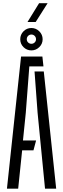

<svg xmlns="http://www.w3.org/2000/svg" viewBox="-20 -1142 382 1162"><path d="M22 0 107.5 -800H236.5L243 -740H157.5L136 -458.5L119 -292H198.5L182.5 -232H114L90 0ZM252.5 0 207.5 -459.5 189 -709.5H245L320 0ZM170 -837Q142 -837 122.2 -856.8Q102.5 -876.5 102.5 -904.5Q102.5 -932.5 122.2 -952.5Q142 -972.5 170 -972.5Q197.5 -972.5 217.8 -952.5Q238 -932.5 238 -904.5Q238 -876.5 217.8 -856.8Q197.5 -837 170 -837ZM170 -877Q181.5 -877 189.8 -885Q198 -893 198 -904.5Q198 -916.5 189.8 -924.8Q181.5 -933 170 -933Q158.5 -933 150.2 -924.8Q142 -916.5 142 -904.5Q142 -893 150.2 -885Q158.5 -877 170 -877ZM146.5 -1009 216.5 -1122.5H268L196 -1009Z"/></svg>

Font: Big Shoulders Stencil Display Thin
Style: Regular
Weight: 400
Version: Version 2.001